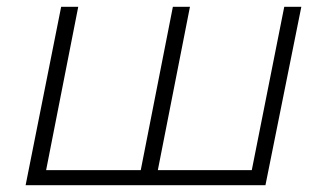

<svg xmlns="http://www.w3.org/2000/svg" viewBox="-20 -542 957 562"><path d="M392 -44 486 -522H536L442 -44H717L812 -522H862L757 0H55L159 -522H209L115 -44Z"/></svg>

Font: Montserrat Light
Style: Italic
Weight: 300
Italic angle: -11.3°
Designer: Julieta Ulanovsky
Foundry: Julieta Ulanovsky
Version: Version 9.000; ttfautohint (v1.8.4.7-5d5b)